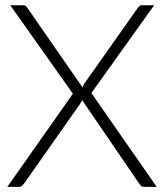

<svg xmlns="http://www.w3.org/2000/svg" viewBox="-20 -728 640 748"><path d="M264 -363 20 -707.5H70.5Q77.5 -707.5 80.8 -704.5Q84 -701.5 86.5 -697.5L301.5 -387.5Q303 -391.5 304.8 -395.2Q306.5 -399 309 -403L516.5 -697Q519.5 -701 523 -704.2Q526.5 -707.5 531.5 -707.5H580.5L336 -365.5L590.5 0H540Q533 0 529 -4.2Q525 -8.5 522.5 -12.5L299.5 -338.5Q297.5 -331 292.5 -324L73.5 -12.5Q70 -8 65.5 -4Q61 0 55 0H8.5Z"/></svg>

Font: o
Style: Regular
Weight: 300
Designer: Lukasz Dziedzic
Foundry: Lukasz Dziedzic
Version: Version 1.104; Western+Polish opensource; ttfautohint (v1.8.